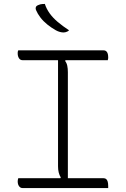

<svg xmlns="http://www.w3.org/2000/svg" viewBox="-20 -956 640 976"><path d="M325 -25H274L289 -54Q282 -65 278.5 -79Q275 -93 275 -111Q275 -178 275 -247.5Q275 -317 275 -388Q275 -459 275 -531Q275 -603 275 -675H326L311 -646Q319 -636 322 -621.5Q325 -607 325 -589Q325 -522 325 -452.5Q325 -383 325 -312Q325 -241 325 -169Q325 -97 325 -25ZM530 0H95Q89 0 84.5 -2.5Q80 -5 76.5 -10Q73 -15 71.5 -21Q70 -27 70 -34Q70 -37 70.5 -40Q71 -43 71.5 -45.5Q72 -48 73 -50H507Q515 -50 520 -45.5Q525 -41 527.5 -32.5Q530 -24 530 -10Q530 -9 530 -7Q530 -5 530 -3.5Q530 -2 530 0ZM73 -700H507Q518 -700 524 -691Q530 -682 530 -664Q530 -663 530 -661Q530 -659 529.5 -657Q529 -655 528.5 -653.5Q528 -652 528 -650H95Q83 -650 76.5 -660Q70 -670 70 -684Q70 -686 70 -688.5Q70 -691 70.5 -693Q71 -695 71.5 -697Q72 -699 73 -700ZM208 -936Q216 -911 232.5 -888Q249 -865 274 -844Q299 -823 331 -802Q327 -798 322 -795.5Q317 -793 312 -792Q307 -791 302 -791Q295 -791 285 -793.5Q275 -796 264 -802Q241 -815 220.5 -831.5Q200 -848 185.5 -867Q171 -886 163 -905Q160 -912 162 -919Q164 -926 174 -930Q180 -933 185 -934Q190 -935 195.5 -935.5Q201 -936 208 -936Z"/></svg>

Font: Recursive Monospace Casual Light
Style: Regular
Weight: 300
Version: Version 1.047